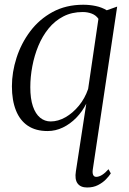

<svg xmlns="http://www.w3.org/2000/svg" viewBox="-20 -556 556 830"><path d="M381 177.5Q379 192 382.8 200.2Q386.5 208.5 396 208.5Q408 208.5 421.5 200Q435 191.5 449 175.5L459 193.5Q451.5 205.5 437.5 219.8Q423.5 234 403.5 244.2Q383.5 254.5 356.5 254.5Q328 254.5 315.2 236.8Q302.5 219 308 185L353 -108Q336 -74 309.8 -47Q283.5 -20 251.8 -4.8Q220 10.5 185.5 10.5Q134.5 10.5 100.2 -12.5Q66 -35.5 48.8 -79Q31.5 -122.5 31.5 -183Q31.5 -244 51.5 -306.2Q71.5 -368.5 110.5 -420.5Q149.5 -472.5 207.2 -504Q265 -535.5 340 -535.5Q367.5 -535.5 393.8 -530Q420 -524.5 441.5 -511.5L486.5 -527.5ZM405.5 -474.5Q395 -490 377 -497Q359 -504 337.5 -504Q290.5 -504 253.8 -485Q217 -466 190 -432.8Q163 -399.5 145.8 -357.8Q128.5 -316 119.8 -269.8Q111 -223.5 111 -179Q111 -129.5 122.2 -96.5Q133.5 -63.5 153.5 -47.2Q173.5 -31 199 -31Q231 -31 262.8 -49Q294.5 -67 320.8 -98.8Q347 -130.5 361 -171.5Z"/></svg>

Font: Merriweather 96pt Light
Style: Italic
Weight: 300
Italic angle: -7.8°
Version: Version 2.101